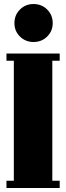

<svg xmlns="http://www.w3.org/2000/svg" viewBox="-20 -935 329 955"><path d="M12.2 -632.8V-668.9H276.9V-632.8H240.2V-36.1H276.9V0H12.2V-36.1H48.8V-632.8ZM51.8 -819.8Q51.8 -860.4 79.3 -887.7Q106.9 -915 147 -915Q187 -915 214.6 -887.7Q242.2 -860.4 242.2 -819.8Q242.2 -780.3 214.6 -753.2Q187 -726.1 147 -726.1Q106.9 -726.1 79.3 -753.2Q51.8 -780.3 51.8 -819.8Z"/></svg>

Font: Lletraferida
Style: Heavy
Weight: 900
Designer: Josep Patau Bellart
Foundry: Josep Patau Bellart
Version: Version 1.000